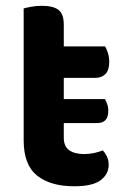

<svg xmlns="http://www.w3.org/2000/svg" viewBox="-20 -627 428 661"><path d="M102.4 -203.4 101 -285.9H341.5Q344.8 -279.9 348.8 -269.3Q352.8 -258.6 352.8 -246Q352.8 -223.4 342.9 -213.4Q333.1 -203.4 315.2 -203.4ZM61.5 -264H199.6V-153.1Q199.6 -123 218.3 -109.8Q237 -96.6 270.4 -96.6Q286.1 -96.6 303.8 -100.2Q321.5 -103.9 334.1 -109.3Q342.1 -100.7 348.1 -88.4Q354.1 -76.1 354.1 -59.4Q354.1 -27.5 326.4 -6.6Q298.8 14.3 235.6 14.3Q153.8 14.3 107.6 -22.6Q61.5 -59.6 61.5 -143.4ZM148 -358.9V-467.2H341.8Q346.8 -459.2 351.4 -444.9Q356.1 -430.7 356.1 -414.1Q356.1 -385.5 343.1 -372.2Q330.2 -358.9 308.2 -358.9ZM199.6 -238H61.5V-598Q70.4 -600.6 87.5 -603.8Q104.6 -607 123.9 -607Q163.4 -607 181.5 -592.9Q199.6 -578.7 199.6 -541.9Z"/></svg>

Font: Baloo Tammudu 2
Style: Regular
Weight: 400
Designer: Maithili Shingre, Omkar Shende and Ek Type
Foundry: Ek Type
Version: Version 1.700